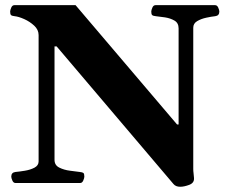

<svg xmlns="http://www.w3.org/2000/svg" viewBox="-20 -713 879 748"><path d="M40.5 0Q32.2 0 28.1 -9.8Q23.9 -19.5 23.9 -24.9Q23.9 -41 40 -43Q55.7 -44.4 76.9 -47.9Q98.1 -51.3 114.3 -59.8Q130.4 -68.4 130.4 -84V-576.2Q130.4 -597.2 113.3 -613Q96.2 -628.9 74.2 -638.7Q52.2 -648.4 37.1 -649.9Q26.9 -650.9 23.2 -654.1Q19.5 -657.2 19.5 -668Q19.5 -673.3 23.7 -683.1Q27.8 -692.9 36.1 -692.9H274.4L669.9 -228H675.8V-602.5Q675.8 -623.5 659.7 -632.8Q643.6 -642.1 622.8 -645.3Q602.1 -648.4 586.9 -649.9Q576.7 -650.9 573 -654.1Q569.3 -657.2 569.3 -668Q569.3 -673.3 573.5 -683.1Q577.6 -692.9 585.9 -692.9H817.9Q826.2 -692.9 830.3 -683.1Q834.5 -673.3 834.5 -668Q834.5 -651.9 818.4 -649.9Q803.7 -648.4 783.4 -644Q763.2 -639.6 748 -630.6Q732.9 -621.6 732.9 -605V-55.2Q732.9 -45.9 733.9 -39.8Q734.9 -33.7 735.8 -19.5Q737.3 -0.5 717.3 7.1Q697.3 14.6 682.1 14.6Q664.6 14.6 655.8 3.9L200.7 -532.2H192.4V-90.3Q192.4 -69.3 210.9 -60.1Q229.5 -50.8 252.9 -47.9Q276.4 -44.9 291 -43Q301.3 -42 304.9 -39.1Q308.6 -36.1 308.6 -24.9Q308.6 -19.5 304.4 -9.8Q300.3 0 292 0Z"/></svg>

Font: Gelasio
Style: Bold
Weight: 700
Designer: Eben Sorkin
Foundry: Eben Sorkin
Version: Version 1.008